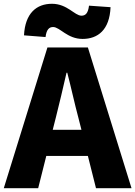

<svg xmlns="http://www.w3.org/2000/svg" viewBox="-28 -996 716 1016"><path d="M409 -790C490 -790 552 -838 557 -958L443 -966C438 -925 424 -913 403 -913C367 -913 328 -976 247 -976C166 -976 105 -927 99 -809L213 -800C218 -841 233 -853 253 -853C289 -853 328 -790 409 -790ZM-8 0H174L217 -171H437L480 0H668L437 -745H223ZM251 -309 267 -372C286 -446 306 -533 324 -611H328C348 -535 367 -446 387 -372L403 -309Z"/></svg>

Font: Noto Sans TC Black
Style: Regular
Weight: 900
Designer: Ryoko NISHIZUKA 西塚涼子 (kana, bopomofo & ideographs); Paul D. Hunt (Latin, Greek & Cyrillic); Sandoll Communications 산돌커뮤니
Foundry: Adobe
Version: Version 2.004;hotconv 1.0.118;makeotfexe 2.5.65603